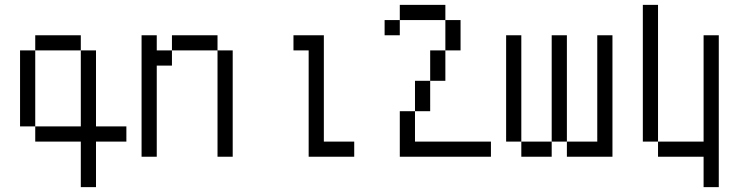

<svg xmlns="http://www.w3.org/2000/svg" viewBox="-20 -645 3040 790"><path d="M500 -62.5V-125H375V-437.5H312.5V-125H125V-62.5H312.5V125H375V-62.5ZM125 -125V-437.5H62.5V-125ZM125 -437.5H312.5V-500H125Z M562.5 -500Q562.5 -500 562.5 0H625Q625 0 625 -375H687.5V-437.5H625V-500ZM875 -437.5V0H937.5V-437.5ZM687.5 -437.5H875V-500H687.5Z M1437.5 0V-62.5H1312.5V-500H1187.5V-437.5H1250V0Z M2000 0V-62.5H1687.5Q1687.5 -62.5 1687.5 -187.5H1625V0ZM1687.5 -187.5H1750Q1750 -187.5 1750 -312.5H1687.5Q1687.5 -312.5 1687.5 -187.5ZM1750 -312.5H1812.5Q1812.5 -312.5 1812.5 -437.5H1750Q1750 -437.5 1750 -312.5ZM1812.5 -437.5H1875Q1875 -437.5 1875 -562.5H1812.5Q1812.5 -562.5 1812.5 -437.5ZM1625 -562.5H1562.5V-500H1625ZM1625 -562.5H1812.5V-625H1625Z M2125 -62.5V0H2250V-62.5ZM2125 -62.5V-500H2062.5V-62.5ZM2250 -62.5H2312.5V0H2500Q2500 0 2500 -500H2437.5V-62.5H2312.5V-500H2250Z M2875 0Q2875 0 2875 125H2937.5Q2937.5 125 2937.5 -500H2875V-62.5H2687.5V0ZM2687.5 -62.5V-625H2625V-62.5Z"/></svg>

Font: CalcUnifontExMono
Style: Regular
Weight: 500
Version: Version 15.0.06